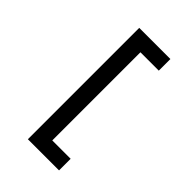

<svg xmlns="http://www.w3.org/2000/svg" viewBox="-273 -933 1146 1146"><g transform="rotate(45 300.0 -360.0)"><path d="M195 110V-830H458V-732H303V12H458V110Z"/></g></svg>

Font: JetBrains Mono NL SemiBold
Style: Regular
Weight: 600
Designer: Philipp Nurullin, Konstantin Bulenkov
Foundry: JetBrains
Version: Version 2.304; ttfautohint (v1.8.4.7-5d5b)